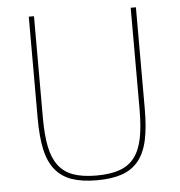

<svg xmlns="http://www.w3.org/2000/svg" viewBox="-51 -747 755 807"><g transform="rotate(-5 326.0 -343.0)"><path d="M122 -698V-268Q122 -197 132 -147.5Q142 -98 165.5 -67Q189 -36 228 -22Q267 -8 326 -8Q384 -8 423.5 -22Q463 -36 486.5 -67Q510 -98 520 -147.5Q530 -197 530 -268V-698H552V-270Q552 -192 540.5 -138.5Q529 -85 502 -51.5Q475 -18 432 -3Q389 12 326 12Q263 12 220 -3Q177 -18 150 -51.5Q123 -85 111.5 -138.5Q100 -192 100 -270V-698Z"/></g></svg>

Font: IBM Plex Sans Devanagari Thin
Style: Regular
Weight: 100
Designer: Mike Abbink, Paul van der Laan, Pieter van Rosmalen, Erin McLaughlin
Foundry: Bold Monday
Version: Version 1.1